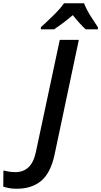

<svg xmlns="http://www.w3.org/2000/svg" viewBox="-176 -959 621 1179"><path d="M-73 200Q19 200 77 151.5Q135 103 159 -9L308 -714H191L44 -24Q30 40 -2 69Q-34 98 -80 98Q-102 98 -120.5 95Q-139 92 -155 88L-156 187Q-142 192 -121.5 196Q-101 200 -73 200ZM75 -779H156Q215 -818 271 -866Q312 -814 350 -779H425V-792Q405 -821 380 -861Q355 -901 340 -939H217Q194 -905 148.5 -861Q103 -817 75 -792Z"/></svg>

Font: Noto Sans UI Medium
Style: Italic
Weight: 500
Italic angle: -12°
Designer: Monotype Design Team
Foundry: Monotype Imaging Inc.
Version: Version 1.901